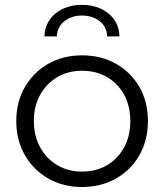

<svg xmlns="http://www.w3.org/2000/svg" viewBox="-20 -755 667 780"><path d="M313.5 4.7Q236.6 4.7 176.3 -29.7Q116 -64 81.1 -124.7Q46.1 -185.5 46.1 -263.1Q46.1 -341.7 81.2 -401.6Q116.2 -461.5 176.3 -495.9Q236.4 -530.2 313.5 -530.2Q390.6 -530.2 451.2 -495.9Q511.8 -461.6 546.4 -401.7Q580.9 -341.9 580.9 -263.1Q580.9 -185.3 546.4 -124.6Q512 -64 451.1 -29.7Q390.3 4.7 313.5 4.7ZM313.5 -57.9Q369.9 -57.9 414.2 -83.5Q458.4 -109.2 483.9 -155.7Q509.4 -202.2 509.4 -263Q509.4 -324.8 483.9 -370.8Q458.4 -416.8 414.2 -442.2Q369.9 -467.6 313.8 -467.6Q257.7 -467.6 213.6 -442.2Q169.6 -416.8 143.6 -370.8Q117.6 -324.8 117.6 -263Q117.6 -202.2 143.6 -155.7Q169.6 -109.2 213.6 -83.5Q257.6 -57.9 313.5 -57.9ZM160.5 -607Q163.1 -666.8 206.5 -701Q249.9 -735.3 312.9 -735.3Q376 -735.3 419.6 -701Q463.2 -666.8 465.3 -607H415.2Q414.2 -646.5 384.5 -669.2Q354.8 -691.9 312.9 -691.9Q271.5 -691.9 242.1 -669.2Q212.7 -646.5 210.7 -607Z"/></svg>

Font: Montserrat Thin
Style: Regular
Weight: 100
Designer: Julieta Ulanovsky
Foundry: Julieta Ulanovsky
Version: Version 9.000